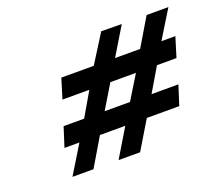

<svg xmlns="http://www.w3.org/2000/svg" viewBox="-87 -679 811 712"><g transform="rotate(-20 318.5 -323.5)"><path d="M467.7 -276 523.4 -370H600.4L624.3 -448H569.3L636.9 -558H550.9L485.3 -448H386.3L452.9 -558L372.2 -559L302.3 -448H174.3L150.4 -370H256.4L201.7 -276H120.7L96.1 -199H155.1L87.2 -88H170.2L236.1 -199H336.1L269.2 -88H354.2L421.1 -199H549.1L573.7 -276ZM282.7 -276 339.4 -370H440.4L382.7 -276Z"/></g></svg>

Font: Din Kursivschrift
Style: Condensed Italic Polish
Weight: 400
Version: Version 1.07